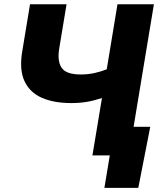

<svg xmlns="http://www.w3.org/2000/svg" viewBox="-20 -748 762 924"><path d="M321.8 -252Q239.7 -252 181.6 -277.3Q123.5 -302.7 97.9 -357.4Q72.3 -412.1 86.9 -500L124.5 -727.5H300.3L265.1 -515.1Q254.9 -454.6 276.4 -422.1Q297.9 -389.6 368.7 -389.6Q403.8 -389.6 435.5 -396.7Q467.3 -403.8 493.7 -414.6L545.4 -727.5H720.7L600.1 0H424.8L470.7 -276.4Q432.6 -263.7 397.9 -257.8Q363.3 -252 321.8 -252ZM482.4 156.2 508.3 0H463.9L486.8 -137.7H703.1L645.5 156.2Z"/></svg>

Font: Inter Display ExtraBold
Style: Italic
Weight: 800
Italic angle: -9.39999°
Designer: Rasmus Andersson
Foundry: rsms
Version: Version 4.000;git-a52131595